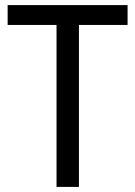

<svg xmlns="http://www.w3.org/2000/svg" viewBox="-20 -734 532 754"><path d="M290 0V-636H481V-714H10V-636H202V0Z"/></svg>

Font: Noto Sans Gurmukhi UI SemiCondensed
Style: Regular
Weight: 400
Width: 4
Designer: Jelle Bosma - Monotype Design Team
Foundry: Monotype Imaging Inc.
Version: Version 2.004